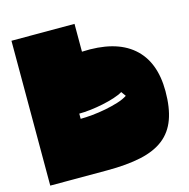

<svg xmlns="http://www.w3.org/2000/svg" viewBox="-113 -847 985 1000"><g transform="rotate(-15 380.0 -346.5)"><path d="M343 44H36V-737H376V-587Q556 -596 649.5 -516Q743 -436 743 -276Q743 -187 720.5 -125.5Q698 -64 650 -26.5Q602 11 526 27.5Q450 44 343 44ZM537 -306 519 -331Q501 -320 471.5 -310.5Q442 -301 408.5 -294Q375 -287 341 -283Q307 -279 279 -279V-251Q307 -251 343 -254.5Q379 -258 415 -265Q451 -272 483.5 -282Q516 -292 537 -306Z"/></g></svg>

Font: ChangwonDangamAsac Bold
Style: Regular
Weight: 700
Designer: Choi Chi-young, Lee Youngbeen, Kim Jungjin, Yoon Jihee, Han Dohee
Foundry: YoonDesign Inc.
Version: Version 1.010;Build 20210623